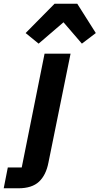

<svg xmlns="http://www.w3.org/2000/svg" viewBox="-117 -814 536 1034"><path d="M-97 200 -75 88H0L123 -525H263L144 61Q131 129 93 164.5Q55 200 -18 200ZM91 -579 21 -636 177 -794H299L399 -636L324 -579L225 -694Z"/></svg>

Font: IBM Plex Sans
Style: Italic
Weight: 400
Italic angle: -11.31°
Designer: Mike Abbink, Paul van der Laan, Pieter van Rosmalen
Foundry: Bold Monday
Version: Version 3.201